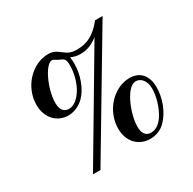

<svg xmlns="http://www.w3.org/2000/svg" viewBox="-161 -871 1071 1066"><g transform="rotate(-30 374.5 -338.5)"><path d="M332 -560C332 -453 271 -352 207 -352C175 -352 157 -376 157 -418C157 -507 217 -634 259 -634C264 -634 268 -632 279 -625C290 -618 293 -617 300 -614C326 -604 332 -594 332 -560ZM626 -706H578C527 -642 478 -615 412 -615C376 -615 358 -622 329 -645C303 -666 284 -674 258 -674C153 -674 61 -575 61 -461C61 -379 113 -322 187 -322C223 -322 260 -338 288 -366C330 -408 358 -484 358 -555C358 -568 357 -578 355 -597C380 -587 394 -584 415 -584C455 -584 488 -596 528 -626L140 29H188ZM663 -220C663 -169 643 -104 615 -61C591 -26 566 -10 536 -10C503 -10 486 -33 486 -76C486 -129 510 -206 542 -254C563 -285 583 -300 604 -300C638 -300 663 -266 663 -220ZM688 -214C688 -288 649 -333 583 -333C479 -333 388 -233 388 -120C388 -38 440 18 516 18C554 18 590 3 615 -24C660 -71 688 -144 688 -214Z"/></g></svg>

Font: XITS
Style: Bold
Weight: 700
Designer: MicroPress Inc., with final additions and corrections provided by Coen Hoffman, Elsevier (retired)
Version: Version 1.302